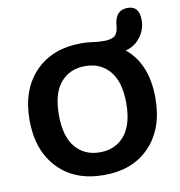

<svg xmlns="http://www.w3.org/2000/svg" viewBox="-93 -944 974 1038"><g transform="rotate(-10 394.5 -425.0)"><path d="M395 9Q235 9 142 -89Q49 -187 49 -353Q49 -519 142.5 -616.5Q236 -714 397 -714Q431 -714 459 -709.5Q487 -705 520 -705Q562 -705 580 -720.5Q598 -736 601 -777Q608 -859 676 -859Q740 -859 740 -781Q740 -722 698.5 -676Q657 -630 588 -630L604 -651Q740 -559 740 -353Q740 -187 647.5 -89Q555 9 395 9ZM395 -116Q480 -116 530 -176Q580 -236 580 -353Q580 -470 530 -529.5Q480 -589 395 -589Q310 -589 260 -530Q210 -471 210 -353Q210 -235 260 -175.5Q310 -116 395 -116Z"/></g></svg>

Font: Nunito VF Beta Light
Style: Regular
Weight: 300
Designer: Vernon Adams
Foundry: newtypography
Version: Version 3.001